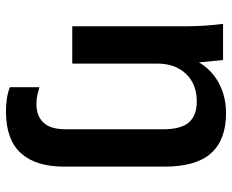

<svg xmlns="http://www.w3.org/2000/svg" viewBox="-87 -468 777 643"><g transform="rotate(90 301.5 -146.5)"><path d="M68 0V-379Q68 -410 66 -442Q64 -474 60 -505H181L191 -405H179Q203 -458 250.5 -486.5Q298 -515 359 -515Q448 -515 493 -465Q538 -415 538 -309V28Q538 122 493 172Q448 222 353 222Q331 222 310.5 219Q290 216 272 209V110Q286 114 299 117Q312 120 329 120Q368 120 390.5 96.5Q413 73 413 21V-303Q413 -364 390 -390.5Q367 -417 320 -417Q262 -417 227.5 -381Q193 -345 193 -285V0Z"/></g></svg>

Font: Mulish ExtraLight
Style: Bold
Weight: 700
Version: Version 3.603